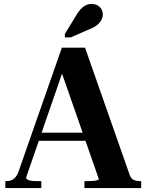

<svg xmlns="http://www.w3.org/2000/svg" viewBox="-20 -951 741 971"><path d="M164 -280H438L439 -239H149ZM280 -618 308 -620 112 -53Q112 -48 117 -44Q122 -40 134 -37.5Q146 -35 167 -35H189V0H7V-35H13Q34 -35 49.5 -46.5Q65 -58 74 -84L293 -710H410L636 -66Q643 -47 656.5 -41Q670 -35 689 -35H694V0H407V-35H422Q436 -35 449 -36Q462 -37 471 -39.5Q480 -42 480 -45ZM362 -868 308 -779V-762H338L427 -801Q452 -810 468 -822Q484 -834 492 -848.5Q500 -863 500 -879Q500 -900 484.5 -915.5Q469 -931 444 -931Q426 -931 412 -923.5Q398 -916 386 -902.5Q374 -889 362 -868Z"/></svg>

Font: Roboto Serif 144pt SemiBold
Style: Regular
Weight: 600
Version: Version 1.008